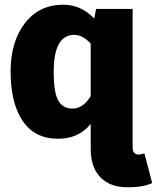

<svg xmlns="http://www.w3.org/2000/svg" viewBox="-20 -571 666 815"><path d="M593 80 626 206Q588 224 522 224Q447 224 406 181.5Q365 139 365 61V-45Q314 18 227 18Q127 18 76 -58Q25 -134 25 -268Q25 -394 85.5 -472.5Q146 -551 249 -551Q324 -551 380 -492L388 -533H543V55Q543 85 569 85Q578 85 593 80ZM287 -110Q333 -110 365 -163V-386Q331 -423 295 -423Q208 -423 208 -267Q208 -176 228 -143Q248 -110 287 -110Z"/></svg>

Font: FiraGO ExtraBold
Style: Regular
Weight: 800
Designer: bBox Type
Foundry: bBox Type GmbH
Version: Version 1.001;PS 001.001;hotconv 1.0.88;makeotf.lib2.5.64775